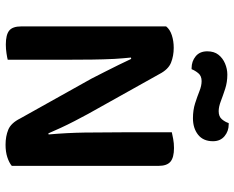

<svg xmlns="http://www.w3.org/2000/svg" viewBox="-98 -760 864 709"><g transform="rotate(90 334.5 -405.0)"><path d="M200 -1Q193 1 176.5 3.5Q160 6 144 6Q108 6 92.5 -6.5Q77 -19 77 -51V-586Q88 -600 109.5 -607Q131 -614 156 -614Q186 -614 211 -604Q236 -594 253 -561L400 -298Q413 -274 426.5 -248Q440 -222 451.5 -197Q463 -172 472 -151L476 -152Q470 -220 469 -285Q468 -358 468 -427V-607Q477 -609 492.5 -612Q508 -615 526 -615Q561 -615 576.5 -602Q592 -589 592 -558V-16Q580 -6 560 0.5Q540 7 514 7Q483 7 458.5 -3Q434 -13 417 -47L270 -310Q258 -334 244.5 -360Q231 -386 219 -411Q207 -436 197 -457L192 -456Q195 -427 197 -395Q199 -353 199.5 -312Q200 -271 200 -233ZM255 -812Q283 -812 307.5 -804Q332 -796 353 -788Q374 -780 390 -780Q410 -780 420 -792Q430 -804 434 -817H439Q464 -817 482.5 -801.5Q501 -786 501 -759Q501 -723 477 -704Q453 -685 416 -685Q386 -685 361 -693Q336 -701 316 -709Q296 -717 279 -717Q260 -717 250 -705Q240 -693 235 -680H231Q206 -680 187.5 -695Q169 -710 169 -738Q169 -763 181.5 -779Q194 -795 214 -803.5Q234 -812 255 -812Z"/></g></svg>

Font: Baloo Bhaijaan 2 SemiBold
Style: Regular
Weight: 600
Designer: Sanskriti Dholi, Noopur Datye and Ek Type
Foundry: Ek Type
Version: Version 1.700